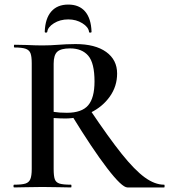

<svg xmlns="http://www.w3.org/2000/svg" viewBox="-20 -821 741 841"><path d="M293 -318 373 -342Q457 -217 513.5 -146.5Q570 -76 614 -44Q658 -12 699 -12Q701 -12 701 -6Q701 0 699 0H538Q514 0 449.5 -84Q385 -168 293 -318ZM493 -499Q493 -443 461 -398Q429 -353 376.5 -327.5Q324 -302 266 -302Q245 -302 215 -304V-81Q215 -50 220 -36Q225 -22 240.5 -17Q256 -12 291 -12Q293 -12 293 -6Q293 0 291 0Q258 0 239 -1L166 -2L94 -1Q75 0 42 0Q39 0 39 -6Q39 -12 42 -12Q76 -12 91.5 -17Q107 -22 113 -36.5Q119 -51 119 -81V-544Q119 -574 113.5 -588Q108 -602 92 -607.5Q76 -613 43 -613Q41 -613 41 -619Q41 -625 43 -625L95 -624Q139 -622 166 -622Q199 -622 238 -625Q251 -626 269.5 -627Q288 -628 311 -628Q397 -628 445 -593.5Q493 -559 493 -499ZM287 -609Q247 -609 231 -594.5Q215 -580 215 -542V-331Q239 -327 273 -327Q338 -327 366 -359.5Q394 -392 394 -464Q394 -545 366.5 -577Q339 -609 287 -609ZM176 -682Q178 -740 204.5 -770.5Q231 -801 279 -801Q327 -801 353 -770.5Q379 -740 381 -682Q381 -678 375.5 -678Q370 -678 370 -681Q368 -702 341 -719Q314 -736 279 -736Q243 -736 216 -719Q189 -702 187 -681Q186 -678 181 -678Q176 -678 176 -682Z"/></svg>

Font: Cormorant Garamond SemiBold
Style: Regular
Weight: 600
Designer: Christian Thalmann (Catharsis Fonts)
Foundry: Catharsis Fonts
Version: Version 4.000